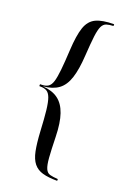

<svg xmlns="http://www.w3.org/2000/svg" viewBox="-150 -690 635 904"><g transform="rotate(20 168.0 -238.5)"><path d="M258.9 154Q214.5 154 185.9 146Q157.3 137.9 140.3 116.9Q123.4 96 115.7 58.5Q108.1 21 104.8 -37.9Q101.6 -101.6 97.2 -141.1Q92.7 -180.6 85.1 -201.2Q77.4 -221.8 64.9 -229Q52.4 -236.3 32.3 -236.3H27.4V-246H32.3Q54.8 -246 67.7 -254.4Q80.6 -262.9 87.1 -284.3Q93.5 -305.6 97.6 -344.8Q101.6 -383.9 104.8 -444.4Q108.9 -520.2 122.6 -560.1Q136.3 -600 168.5 -615.3Q200.8 -630.6 258.9 -630.6V-621.8Q237.9 -621 224.2 -616.5Q210.5 -612.1 202.4 -596Q194.4 -579.8 189.9 -544Q185.5 -508.1 181.5 -444.4Q177.4 -375.8 163.3 -331.9Q149.2 -287.9 120.2 -266.5Q91.1 -245.2 43.5 -241.1Q91.1 -237.9 120.6 -216.1Q150 -194.4 164.9 -151.2Q179.8 -108.1 181.5 -37.9Q183.1 27.4 185.9 64.5Q188.7 101.6 196.4 118.5Q204 135.5 218.5 139.5Q233.1 143.5 258.9 145.2Z"/></g></svg>

Font: Playfair 144pt SemiExpanded Light
Style: Regular
Weight: 300
Width: 6
Designer: Claus Eggers Sørensen
Foundry: Claus Eggers Sørensen
Version: Version 2.203